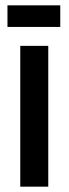

<svg xmlns="http://www.w3.org/2000/svg" viewBox="-20 -700 257 720"><path d="M56 0V-528H161V0ZM8 -599V-680H206V-599Z"/></svg>

Font: Bricolage Grotesque Condensed Medium
Style: Regular
Weight: 500
Width: 3
Designer: Mathieu Triay
Foundry: Atelier Triay
Version: Version 1.000;gftools[0.9.30]